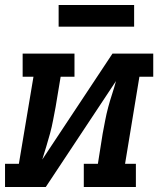

<svg xmlns="http://www.w3.org/2000/svg" viewBox="-27 -743 647 763"><path d="M-7 0V-92H48L106 -438H63V-530H269V-438H214L194 -318Q189 -292 184 -265.5Q179 -239 172 -213Q165 -187 157 -161Q149 -135 141 -109L420 -530H582V-438H527L470 -92H513V0H306V-92H362L381 -212Q386 -238 391 -264.5Q396 -291 403 -317Q410 -343 418.5 -369Q427 -395 434 -421L155 0ZM506 -637H206V-723H506Z"/></svg>

Font: Iosevka Curly Slab SmBdExObl
Style: Regular
Weight: 600
Width: 7
Italic angle: -9°
Monospace: yes
Designer: Belleve Invis
Foundry: Belleve Invis
Version: Version 11.1.0; ttfautohint (v1.8.3)